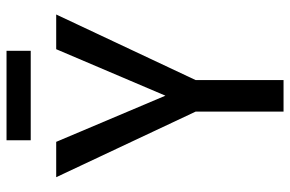

<svg xmlns="http://www.w3.org/2000/svg" viewBox="-174 -736 910 603"><g transform="rotate(-90 281.5 -435.0)"><path d="M142 -794H423V-870H142ZM232 0H331V-276L537 -714H428L282 -371L137 -714H26L232 -276Z"/></g></svg>

Font: Noto Sans Mono SemiCondensed Medium
Style: Regular
Weight: 500
Width: 4
Designer: Monotype Design Team
Foundry: Monotype Imaging Inc.
Version: Version 2.014